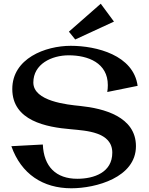

<svg xmlns="http://www.w3.org/2000/svg" viewBox="-20 -977 799 1031"><path d="M363 34C495 34 710 -24 710 -192C710 -351 536 -395 411 -408C341 -415 159 -433 159 -534C159 -633 257 -680 349 -680C453 -680 559 -639 559 -520C559 -507 558 -495 556 -483L719 -516C697 -681 498 -731 360 -731C223 -731 46 -663 46 -499C46 -328 229 -294 361 -283C443 -275 583 -269 583 -157C583 -51 485 -17 395 -17C281 -17 215 -82 210 -201L41 -192C94 -42 211 34 363 34ZM521 -957 350 -807 384 -765 592 -861Z"/></svg>

Font: Original Surfer
Style: Regular
Weight: 400
Designer: Astigmatic (AOETI)
Foundry: Astigmatic (AOETI)
Version: Version 1.001